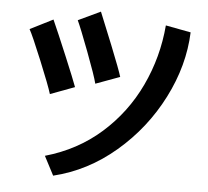

<svg xmlns="http://www.w3.org/2000/svg" viewBox="-55 -828 1004 927"><g transform="rotate(5 447.0 -364.5)"><path d="M289 -718 397 -769Q414 -729 461 -611.5Q508 -494 517 -463L400 -420Q391 -457 348.5 -569.5Q306 -682 289 -718ZM715 -730 837 -707Q831 -546 751 -388.5Q671 -231 536 -115.5Q401 0 236 40L188 -52Q343 -96 457 -197Q571 -298 636.5 -436.5Q702 -575 715 -730ZM61 -655 172 -711Q199 -651 245 -541Q291 -431 304 -395L186 -351Q174 -391 125.5 -509Q77 -627 61 -655Z"/></g></svg>

Font: 카카오 큰글씨 ExtraBold
Style: Regular
Weight: 800
Designer: Park Young-rak; Lee Sang-min; Kim Jung-jin; Min Bon; Park Min-gyu;
Foundry: Kakao Corporation
Version: Version 2.003